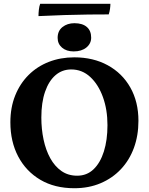

<svg xmlns="http://www.w3.org/2000/svg" viewBox="-20 -989 789 1018"><path d="M374 9Q269.6 9 193.8 -35.8Q118 -80.6 76.5 -159.3Q35 -238 35 -340.6Q35 -419 60.5 -482.5Q86 -546 131.6 -591.4Q177.2 -636.8 239 -660.9Q300.8 -685 374 -685Q474.4 -685 551.2 -643Q628 -601 671 -525.1Q714 -449.2 714 -348.4Q714 -270.2 690 -204.9Q666 -139.6 620.9 -91.8Q575.8 -44 513.2 -17.5Q450.6 9 374 9ZM389.2 -57.4Q440.4 -57.4 476.1 -91.5Q511.8 -125.6 530.8 -186Q549.8 -246.4 549.8 -325.4Q549.8 -407.6 525.7 -474.3Q501.6 -541 458.5 -580.9Q415.4 -620.8 357.8 -620.8Q309.6 -620.8 274.2 -590.3Q238.8 -559.8 219 -502.7Q199.2 -445.6 199.2 -365.8Q199.2 -304.6 211 -248.9Q222.8 -193.2 246.5 -150.2Q270.2 -107.2 305.7 -82.3Q341.2 -57.4 389.2 -57.4ZM370.4 -716.4Q332.2 -716.4 308.9 -736.4Q285.6 -756.4 285.6 -788.2Q285.6 -825.4 311.4 -845.7Q337.2 -866 374.6 -866Q417.2 -866 440.3 -846Q463.4 -826 463.4 -789.4Q463.4 -758 438.1 -737.2Q412.8 -716.4 370.4 -716.4ZM565.4 -968.8Q565.4 -958.4 563.4 -942.8Q561.4 -927.2 556.4 -912.6Q508.6 -912.6 449.1 -912Q389.6 -911.4 322.6 -909.2Q255.6 -907 184 -903.6Q184 -918 186 -936.8Q188 -955.6 193 -968.8Z"/></svg>

Font: Vollkorn
Style: Regular
Weight: 400
Designer: Friedrich Althausen
Foundry: Friedrich Althausen
Version: Version 4.104